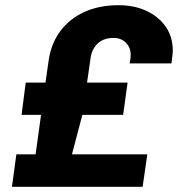

<svg xmlns="http://www.w3.org/2000/svg" viewBox="-20 -719 686 739"><path d="M26 0 43 -125H117L138 -277H63L79 -401H155L168 -491Q178 -554 213 -600.5Q248 -647 305 -673Q362 -699 436 -699Q497 -699 544 -677Q591 -655 618 -616Q645 -577 645 -525Q645 -515 643.5 -504.5Q642 -494 640 -475H479Q482 -491 482.5 -497.5Q483 -504 483 -508Q483 -536 464.5 -554.5Q446 -573 418 -573Q379 -573 356.5 -552Q334 -531 329 -498L315 -401H471L454 -277H297L257 -125H547L529 0Z"/></svg>

Font: Chivo Medium
Style: Bold Italic
Weight: 700
Italic angle: -8.05°
Version: Version 2.002